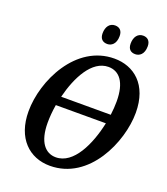

<svg xmlns="http://www.w3.org/2000/svg" viewBox="-163 -1026 1002 1150"><g transform="rotate(20 337.5 -451.0)"><path d="M542 -792C568 -792 597 -810 597 -862C597 -897 577 -913 550 -913C516 -913 495 -885 495 -843C495 -808 513 -792 542 -792ZM364 -792C389 -792 418 -810 418 -862C418 -897 399 -913 371 -913C337 -913 316 -885 316 -843C316 -808 335 -792 364 -792ZM290 11C540 11 666 -277 666 -463C666 -644 559 -725 436 -725C191 -725 59 -448 59 -253C59 -81 159 11 290 11ZM419 -666C488 -666 535 -611 535 -488C535 -462 533 -432 529 -401H213C246 -534 314 -666 419 -666ZM306 -49C240 -49 190 -103 190 -227C190 -261 193 -301 200 -343H519C489 -201 419 -49 306 -49Z"/></g></svg>

Font: Noto Serif Condensed SemiBold
Style: Italic
Weight: 600
Width: 3
Italic angle: -12°
Designer: Monotype Design Team
Foundry: Monotype Imaging Inc.
Version: Version 2.014